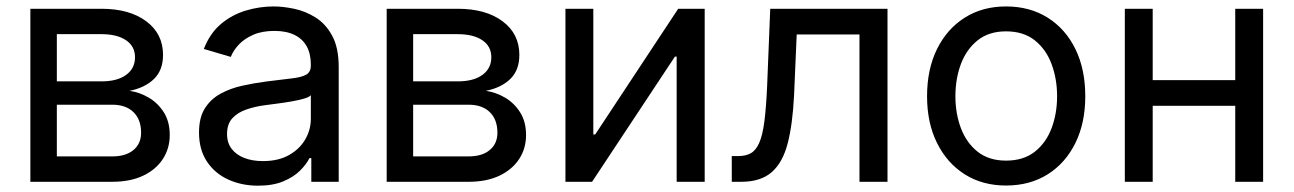

<svg xmlns="http://www.w3.org/2000/svg" viewBox="-20 -570 4056 602"><path d="M75.2 0V-542.5H297.9Q386.2 -542.5 438.7 -503.2Q491.2 -463.9 491.2 -397.9Q491.2 -350.1 462.9 -322.5Q434.6 -294.9 386.2 -285.2Q417.5 -280.8 446.3 -263.9Q475.1 -247.1 493.7 -217.8Q512.2 -188.5 512.2 -146.5Q512.2 -104.5 490.5 -71.3Q468.8 -38.1 428.5 -19Q388.2 0 332 0ZM158.2 -79.6H332Q374.5 -79.6 398.4 -99.6Q422.4 -119.6 422.4 -153.8Q422.4 -195.3 398.4 -218.5Q374.5 -241.7 332 -241.7H158.2ZM158.2 -314.9H298.3Q347.7 -314.9 375.5 -335.2Q403.3 -355.5 403.3 -390.6Q403.3 -424.8 375.2 -443.8Q347.2 -462.9 297.9 -462.9H158.2Z M789.1 12.2Q737.8 12.2 695.6 -7.1Q653.3 -26.4 628.7 -63.7Q604 -101.1 604 -154.3Q604 -201.2 622.3 -230.2Q640.6 -259.3 671.4 -276.1Q702.1 -293 739.7 -301.3Q777.3 -309.6 815.4 -314.5Q864.3 -320.8 894.8 -324.2Q925.3 -327.6 939.9 -335.9Q954.6 -344.2 954.6 -364.3V-367.2Q954.6 -400.9 941.9 -424.3Q929.2 -447.8 903.6 -460.4Q877.9 -473.1 840.3 -473.1Q801.8 -473.1 773.9 -460.9Q746.1 -448.7 728.8 -430.2Q711.4 -411.6 703.6 -391.6L619.1 -416.5Q638.2 -465.8 672.9 -494.9Q707.5 -523.9 750.7 -536.9Q793.9 -549.8 837.9 -549.8Q867.2 -549.8 902.3 -542.5Q937.5 -535.2 969.2 -515.4Q1001 -495.6 1021.5 -458Q1042 -420.4 1042 -359.4V0H956.1V-74.2H950.2Q940.9 -55.2 920.9 -35.2Q900.9 -15.1 868.4 -1.5Q835.9 12.2 789.1 12.2ZM804.2 -64.9Q853 -64.9 886.5 -84Q919.9 -103 937.3 -133.3Q954.6 -163.6 954.6 -197.3V-271.5Q949.2 -265.1 931.6 -260.3Q914.1 -255.4 891.4 -251.5Q868.7 -247.6 846.9 -244.9Q825.2 -242.2 811.5 -240.2Q780.3 -236.3 752.7 -226.8Q725.1 -217.3 708.5 -199.2Q691.9 -181.2 691.9 -149.9Q691.9 -122.1 706.3 -103.3Q720.7 -84.5 746.1 -74.7Q771.5 -64.9 804.2 -64.9Z M1192.4 0V-542.5H1415Q1503.4 -542.5 1555.9 -503.2Q1608.4 -463.9 1608.4 -397.9Q1608.4 -350.1 1580.1 -322.5Q1551.8 -294.9 1503.4 -285.2Q1534.7 -280.8 1563.5 -263.9Q1592.3 -247.1 1610.8 -217.8Q1629.4 -188.5 1629.4 -146.5Q1629.4 -104.5 1607.7 -71.3Q1585.9 -38.1 1545.7 -19Q1505.4 0 1449.2 0ZM1275.4 -79.6H1449.2Q1491.7 -79.6 1515.6 -99.6Q1539.6 -119.6 1539.6 -153.8Q1539.6 -195.3 1515.6 -218.5Q1491.7 -241.7 1449.2 -241.7H1275.4ZM1275.4 -314.9H1415.5Q1464.8 -314.9 1492.7 -335.2Q1520.5 -355.5 1520.5 -390.6Q1520.5 -424.8 1492.4 -443.8Q1464.4 -462.9 1415 -462.9H1275.4Z M2189.5 0H2101.6V-392.6H2096.2L1836.4 0H1752.9V-542.5H1840.3V-148.4H1846.2L2106.4 -542.5H2189.5Z M2274.4 0V-80.6H2293.9Q2318.4 -80.6 2334.5 -89.8Q2350.6 -99.1 2360.8 -122.8Q2371.1 -146.5 2376.7 -189.7Q2382.3 -232.9 2385.3 -301.3L2395 -542.5H2762.7V0H2674.8V-461.9H2478L2469.7 -271Q2465.3 -180.7 2449.7 -120.4Q2434.1 -60.1 2399.4 -30Q2364.7 0 2304.2 0Z M3134.3 11.7Q3060.5 11.7 3004.9 -23.4Q2949.2 -58.6 2918 -121.6Q2886.7 -184.6 2886.7 -268.1Q2886.7 -353 2918 -416.3Q2949.2 -479.5 3004.9 -514.6Q3060.5 -549.8 3134.3 -549.8Q3209 -549.8 3264.9 -514.6Q3320.8 -479.5 3351.8 -416.3Q3382.8 -353 3382.8 -268.1Q3382.8 -184.6 3351.8 -121.6Q3320.8 -58.6 3264.9 -23.4Q3209 11.7 3134.3 11.7ZM3134.3 -66.4Q3189 -66.4 3224.4 -94.2Q3259.8 -122.1 3277.1 -168Q3294.4 -213.9 3294.4 -268.1Q3294.4 -322.8 3277.1 -369.1Q3259.8 -415.5 3224.4 -443.6Q3189 -471.7 3134.3 -471.7Q3080.6 -471.7 3045.4 -443.6Q3010.3 -415.5 2992.9 -369.4Q2975.6 -323.2 2975.6 -268.1Q2975.6 -213.9 2992.9 -168Q3010.3 -122.1 3045.4 -94.2Q3080.6 -66.4 3134.3 -66.4Z M3873 -318.8V-238.3H3573.7V-318.8ZM3594.2 -542.5V0H3506.8V-542.5ZM3940.4 -542.5V0H3853V-542.5Z"/></svg>

Font: Inter 16pt
Style: Regular
Weight: 400
Version: Version 4.001;git-66647c0bb